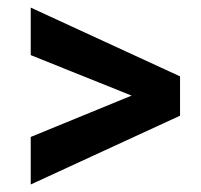

<svg xmlns="http://www.w3.org/2000/svg" viewBox="-20 -558 527 503"><path d="M350.1 -297.4 60.5 -413.6V-538.1L451.7 -357.9V-271ZM60.5 -199.2 350.1 -317.9 451.7 -341.3V-254.9L60.5 -74.7Z"/></svg>

Font: Roboto SemiCondensed SemiBold
Style: Regular
Weight: 600
Width: 4
Designer: Christian Robertson
Foundry: Google
Version: Version 3.009; 2024